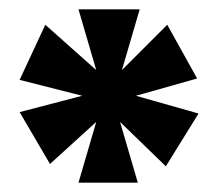

<svg xmlns="http://www.w3.org/2000/svg" viewBox="-20 -753 467 411"><path d="M186 -492 87 -402 22 -513 156 -548 22 -582 77 -700 186 -603 148 -733H279L241 -603L338 -700L402 -585L271 -548L405 -510L335 -397L237 -492L275 -362H148Z"/></svg>

Font: Maitree
Style: Bold
Weight: 700
Designer: CadsonDemak Team
Foundry: CadsonDemak
Version: Version 1.002